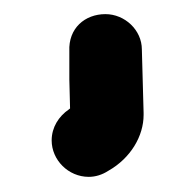

<svg xmlns="http://www.w3.org/2000/svg" viewBox="-20 -728 267 265"><path d="M75.7 -618.2 76.7 -578.6C76.7 -578.1 76.2 -577.6 75.7 -577.6L75.2 -577.1C61 -567.4 51.3 -552.2 51.3 -534.2C51.3 -507.3 74.2 -483.9 102.5 -483.9C111.8 -483.9 121.1 -486.8 129.4 -492.2C160.6 -509.8 178.2 -540.5 178.2 -569.3V-572.3L175.8 -659.7C175.8 -686.5 152.3 -708.5 125.5 -708.5C97.2 -708.5 74.2 -689 75.7 -657.2Z"/></svg>

Font: LOB TGL 0-17
Style: Regular
Weight: 400
Designer: Peter Wiegel + adaptations and expanded glyphset by Studio LOB
Foundry: Peter Wiegel + adaptations and expanded glyphset by Studio LOB
Version: Version 1.003;Glyphs 3.1.2 (3151)